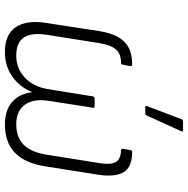

<svg xmlns="http://www.w3.org/2000/svg" viewBox="-12 -724 747 762"><g transform="rotate(90 361.0 -342.5)"><path d="M186 11Q140 11 111.5 -8Q83 -27 72.5 -65Q62 -103 71 -156L103 -364Q110 -407 125 -435.5Q140 -464 166.5 -479Q193 -494 236 -494Q242 -494 242 -487L236 -457Q236 -450 230 -450Q193 -450 175.5 -429.5Q158 -409 151 -366L118 -158Q108 -94 128.5 -64Q149 -34 200 -34Q251 -34 288 -68.5Q325 -103 334 -165L362 -338Q364 -345 369 -345H402Q409 -345 407 -338L380 -165Q370 -103 395 -68.5Q420 -34 472 -34Q524 -34 554 -63.5Q584 -93 594 -158L627 -366Q634 -409 622.5 -429Q611 -449 575 -450Q570 -450 570 -457L575 -487Q577 -494 582 -494Q643 -494 663 -460Q683 -426 673 -360L640 -151Q628 -71 587 -30Q546 11 473 11Q418 11 385 -17Q352 -45 346 -95H344Q325 -48 283.5 -18.5Q242 11 186 11ZM404 -546Q401 -546 400 -548.5Q399 -551 401 -554L453 -691Q455 -694 457.5 -695Q460 -696 464 -696H496Q499 -696 500.5 -694Q502 -692 500 -688L438 -552Q436 -546 428 -546Z"/></g></svg>

Font: Sofia Sans Semi Condensed Light
Style: Italic
Weight: 300
Italic angle: -9°
Version: Version 4.100